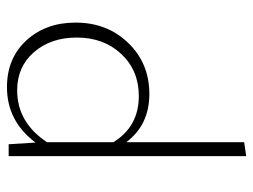

<svg xmlns="http://www.w3.org/2000/svg" viewBox="-110 -346 744 565"><g transform="rotate(-90 262.5 -63.0)"><path d="M289 -415Q374 -415 426.5 -358Q479 -301 479 -213Q479 -120 419 -58Q359 4 269 4Q178 4 127 -64V283L86 289V-410H121L126 -331Q189 -415 289 -415ZM263 -27Q338 -27 386.5 -78.5Q435 -130 435 -210Q435 -286 392 -335.5Q349 -385 280 -385Q185 -385 127 -297V-102Q173 -27 263 -27Z"/></g></svg>

Font: EauTest Light
Style: Regular
Weight: 300
Designer: Christian Thalmann (Catharsis Fonts)
Version: Version 0.001;PS 000.001;hotconv 1.0.88;makeotf.lib2.5.64775